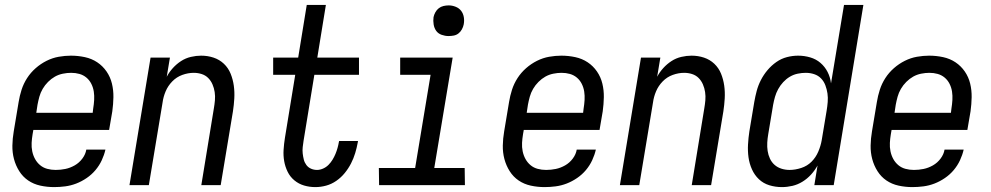

<svg xmlns="http://www.w3.org/2000/svg" viewBox="-20 -755 4040 783"><path d="M201 8Q172 8 144.5 2Q117 -4 95 -19Q73 -34 58.5 -57Q44 -80 37 -106.5Q30 -133 30.5 -161.5Q31 -190 36 -219L56 -339Q60 -364 68 -389Q76 -414 90.5 -436.5Q105 -459 125.5 -477Q146 -495 170 -507Q194 -519 219.5 -523.5Q245 -528 269 -528Q298 -528 326 -522Q354 -516 376.5 -501Q399 -486 414.5 -463.5Q430 -441 436.5 -414Q443 -387 442.5 -358.5Q442 -330 438 -301L425 -225H116L113 -208Q110 -190 109 -172.5Q108 -155 111.5 -138Q115 -121 123 -106.5Q131 -92 143.5 -81.5Q156 -71 172.5 -66.5Q189 -62 207 -62Q227 -62 246.5 -66Q266 -70 284.5 -80.5Q303 -91 316 -108.5Q329 -126 332 -145H410Q405 -123 395 -101.5Q385 -80 369.5 -61.5Q354 -43 333.5 -29Q313 -15 291 -6.5Q269 2 246 5Q223 8 201 8ZM358 -295 360 -312Q363 -330 364 -347.5Q365 -365 362.5 -381.5Q360 -398 352.5 -413Q345 -428 332.5 -438.5Q320 -449 304 -453.5Q288 -458 270 -458Q254 -458 236.5 -454.5Q219 -451 204 -442.5Q189 -434 176 -421Q163 -408 154 -392.5Q145 -377 140.5 -360.5Q136 -344 133 -328L128 -295Z M508 0 594 -520H673L660 -442Q670 -461 685 -477.5Q700 -494 718.5 -506Q737 -518 758.5 -523Q780 -528 800 -528Q827 -528 851 -520Q875 -512 893 -495Q911 -478 920.5 -454.5Q930 -431 933.5 -405.5Q937 -380 935.5 -353.5Q934 -327 930 -301L880 0H801L852 -312Q855 -329 856.5 -346Q858 -363 855.5 -379.5Q853 -396 846.5 -411Q840 -426 829 -437Q818 -448 802.5 -453Q787 -458 770 -458Q747 -458 723.5 -449.5Q700 -441 682.5 -423Q665 -405 655.5 -382.5Q646 -360 643 -337L587 0Z M1266 8Q1242 8 1220 1.5Q1198 -5 1180.5 -19.5Q1163 -34 1153 -54.5Q1143 -75 1139 -97.5Q1135 -120 1136.5 -144Q1138 -168 1142 -193L1184 -450H1094V-520H1196L1231 -735H1309L1274 -520H1444V-450H1262L1218 -181Q1216 -168 1214.5 -155Q1213 -142 1214.5 -129Q1216 -116 1219 -104Q1222 -92 1229.5 -82Q1237 -72 1248.5 -67Q1260 -62 1273 -62Q1285 -62 1297.5 -67.5Q1310 -73 1319.5 -82.5Q1329 -92 1336 -103.5Q1343 -115 1348 -127Q1353 -139 1356.5 -151.5Q1360 -164 1362 -176L1363 -180H1440L1439 -174Q1435 -152 1428.5 -130.5Q1422 -109 1411.5 -88.5Q1401 -68 1386 -49.5Q1371 -31 1351.5 -17.5Q1332 -4 1310 2Q1288 8 1266 8Z M1876 0H1526L1525 -70H1673L1736 -450H1612V-520H1826L1751 -70H1875ZM1809 -608Q1795 -608 1781 -613Q1767 -618 1759 -629Q1751 -640 1748.5 -655Q1746 -670 1748 -685Q1750 -695 1755.5 -705Q1761 -715 1769.5 -721.5Q1778 -728 1788.5 -730.5Q1799 -733 1810 -733Q1824 -733 1838 -727.5Q1852 -722 1860.5 -711Q1869 -700 1871.5 -685Q1874 -670 1871 -655Q1869 -645 1863.5 -635Q1858 -625 1849.5 -618.5Q1841 -612 1830.5 -610Q1820 -608 1809 -608Z M2201 8Q2172 8 2144.5 2Q2117 -4 2095 -19Q2073 -34 2058.5 -57Q2044 -80 2037 -106.5Q2030 -133 2030.5 -161.5Q2031 -190 2036 -219L2056 -339Q2060 -364 2068 -389Q2076 -414 2090.5 -436.5Q2105 -459 2125.5 -477Q2146 -495 2170 -507Q2194 -519 2219.5 -523.5Q2245 -528 2269 -528Q2298 -528 2326 -522Q2354 -516 2376.5 -501Q2399 -486 2414.5 -463.5Q2430 -441 2436.5 -414Q2443 -387 2442.5 -358.5Q2442 -330 2438 -301L2425 -225H2116L2113 -208Q2110 -190 2109 -172.5Q2108 -155 2111.5 -138Q2115 -121 2123 -106.5Q2131 -92 2143.5 -81.5Q2156 -71 2172.5 -66.5Q2189 -62 2207 -62Q2227 -62 2246.5 -66Q2266 -70 2284.5 -80.5Q2303 -91 2316 -108.5Q2329 -126 2332 -145H2410Q2405 -123 2395 -101.5Q2385 -80 2369.5 -61.5Q2354 -43 2333.5 -29Q2313 -15 2291 -6.5Q2269 2 2246 5Q2223 8 2201 8ZM2358 -295 2360 -312Q2363 -330 2364 -347.5Q2365 -365 2362.5 -381.5Q2360 -398 2352.5 -413Q2345 -428 2332.5 -438.5Q2320 -449 2304 -453.5Q2288 -458 2270 -458Q2254 -458 2236.5 -454.5Q2219 -451 2204 -442.5Q2189 -434 2176 -421Q2163 -408 2154 -392.5Q2145 -377 2140.5 -360.5Q2136 -344 2133 -328L2128 -295Z M2508 0 2594 -520H2673L2660 -442Q2670 -461 2685 -477.5Q2700 -494 2718.5 -506Q2737 -518 2758.5 -523Q2780 -528 2800 -528Q2827 -528 2851 -520Q2875 -512 2893 -495Q2911 -478 2920.5 -454.5Q2930 -431 2933.5 -405.5Q2937 -380 2935.5 -353.5Q2934 -327 2930 -301L2880 0H2801L2852 -312Q2855 -329 2856.5 -346Q2858 -363 2855.5 -379.5Q2853 -396 2846.5 -411Q2840 -426 2829 -437Q2818 -448 2802.5 -453Q2787 -458 2770 -458Q2747 -458 2723.5 -449.5Q2700 -441 2682.5 -423Q2665 -405 2655.5 -382.5Q2646 -360 2643 -337L2587 0Z M3169 8Q3142 8 3117.5 0.5Q3093 -7 3075 -24Q3057 -41 3046.5 -64.5Q3036 -88 3032.5 -113.5Q3029 -139 3030.5 -166Q3032 -193 3036 -219L3056 -339Q3060 -362 3066 -384.5Q3072 -407 3083 -428.5Q3094 -450 3110 -469Q3126 -488 3146 -502Q3166 -516 3189 -522Q3212 -528 3235 -528Q3260 -528 3284 -521Q3308 -514 3326 -498.5Q3344 -483 3355 -461.5Q3366 -440 3369 -415L3422 -735H3501L3380 0H3301L3314 -80Q3303 -60 3287.5 -43Q3272 -26 3252.5 -14Q3233 -2 3211.5 3Q3190 8 3169 8ZM3200 -62Q3223 -62 3247.5 -70Q3272 -78 3289.5 -95.5Q3307 -113 3317 -136.5Q3327 -160 3331 -183L3351 -303Q3354 -321 3355.5 -339Q3357 -357 3354.5 -374Q3352 -391 3346 -407Q3340 -423 3328.5 -435Q3317 -447 3300.5 -452.5Q3284 -458 3266 -458Q3250 -458 3233 -454.5Q3216 -451 3201 -442Q3186 -433 3174 -420Q3162 -407 3153.5 -391.5Q3145 -376 3140.5 -360Q3136 -344 3133 -328L3113 -208Q3110 -191 3109 -173.5Q3108 -156 3110.5 -139.5Q3113 -123 3120 -108Q3127 -93 3139 -82.5Q3151 -72 3167 -67Q3183 -62 3200 -62Z M3701 8Q3672 8 3644.5 2Q3617 -4 3595 -19Q3573 -34 3558.5 -57Q3544 -80 3537 -106.5Q3530 -133 3530.5 -161.5Q3531 -190 3536 -219L3556 -339Q3560 -364 3568 -389Q3576 -414 3590.5 -436.5Q3605 -459 3625.5 -477Q3646 -495 3670 -507Q3694 -519 3719.5 -523.5Q3745 -528 3769 -528Q3798 -528 3826 -522Q3854 -516 3876.5 -501Q3899 -486 3914.5 -463.5Q3930 -441 3936.5 -414Q3943 -387 3942.5 -358.5Q3942 -330 3938 -301L3925 -225H3616L3613 -208Q3610 -190 3609 -172.5Q3608 -155 3611.5 -138Q3615 -121 3623 -106.5Q3631 -92 3643.5 -81.5Q3656 -71 3672.5 -66.5Q3689 -62 3707 -62Q3727 -62 3746.5 -66Q3766 -70 3784.5 -80.5Q3803 -91 3816 -108.5Q3829 -126 3832 -145H3910Q3905 -123 3895 -101.5Q3885 -80 3869.5 -61.5Q3854 -43 3833.5 -29Q3813 -15 3791 -6.5Q3769 2 3746 5Q3723 8 3701 8ZM3858 -295 3860 -312Q3863 -330 3864 -347.5Q3865 -365 3862.5 -381.5Q3860 -398 3852.5 -413Q3845 -428 3832.5 -438.5Q3820 -449 3804 -453.5Q3788 -458 3770 -458Q3754 -458 3736.5 -454.5Q3719 -451 3704 -442.5Q3689 -434 3676 -421Q3663 -408 3654 -392.5Q3645 -377 3640.5 -360.5Q3636 -344 3633 -328L3628 -295Z"/></svg>

Font: Iosevka Term Oblique
Style: Regular
Weight: 400
Italic angle: -9°
Monospace: yes
Designer: Belleve Invis
Foundry: Belleve Invis
Version: Version 31.4.0